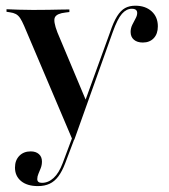

<svg xmlns="http://www.w3.org/2000/svg" viewBox="-20 -447 580 660"><path d="M229 33.1 62.9 -358.1Q55.6 -375 49.2 -384.7Q42.7 -394.4 34.3 -398.8Q25.8 -403.2 13.7 -404.8L2.4 -406.5V-415.3Q21 -414.5 44 -413.7Q66.9 -412.9 91.9 -412.9H91.1H96.8Q124.2 -412.9 147.2 -413.3Q170.2 -413.7 188.3 -414.1Q206.5 -414.5 218.5 -414.5V-405.6L205.6 -404Q175.8 -400.8 169 -387.9Q162.1 -375 177.4 -335.5L276.6 -99.2L269.4 -91.1L358.1 -335.5Q370.2 -371.8 382.7 -391.5Q395.2 -411.3 410.1 -419.4Q425 -427.4 445.2 -427.4Q479.8 -427.4 501.2 -408.1Q522.6 -388.7 522.6 -356.5Q522.6 -330.6 508.5 -315.7Q494.4 -300.8 471 -300.8Q451.6 -300.8 440.3 -310.5Q429 -320.2 429 -337.1Q429 -350 434.7 -361.7Q440.3 -373.4 446 -383.5Q451.6 -393.5 451.6 -402.4Q451.6 -416.9 433.1 -416.9Q414.5 -416.9 399.2 -399.6Q383.9 -382.3 367.7 -337.1L235.5 33.1ZM110.5 192.7Q73.4 192.7 52.4 175.4Q31.5 158.1 31.5 129Q31.5 104 46.4 88.7Q61.3 73.4 85.5 73.4Q103.2 73.4 113.7 82.7Q124.2 91.9 124.2 108.1Q124.2 120.2 120.2 130.6Q116.1 141.1 112.1 150.4Q108.1 159.7 108.1 168.5Q108.1 181.5 124.2 181.5Q146 181.5 164.1 164.9Q182.3 148.4 195.2 114.5L232.3 15.3L240.3 18.5L204 114.5Q193.5 141.9 180.6 159.3Q167.7 176.6 150.4 184.7Q133.1 192.7 110.5 192.7Z"/></svg>

Font: Playfair 144pt SemiCondensed SemiBold
Style: Regular
Weight: 600
Width: 4
Designer: Claus Eggers Sørensen
Foundry: Claus Eggers Sørensen
Version: Version 2.203